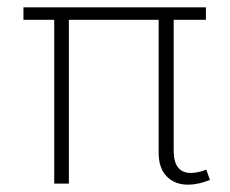

<svg xmlns="http://www.w3.org/2000/svg" viewBox="-20 -501 628 524"><path d="M128 0V-447H44V-481H542V-447H454V-90Q454 -29 501 -29Q520 -29 543 -38L553 -10Q521 3 493 3Q457 3 435 -19.5Q413 -42 413 -84V-447H168V0Z"/></svg>

Font: Cantarell Light
Style: Regular
Weight: 300
Designer: Dave Crossland, Nikolaus Waxweiler, Florian Fecher, Jacques Le Bailly, Eben Sorkin, Alexei Vanyashin, Alexios Zavras, Em
Version: Version 0.303